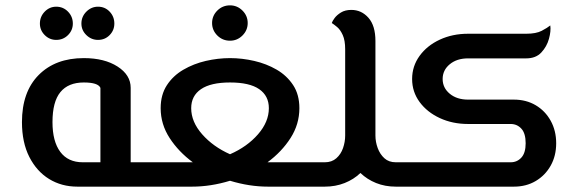

<svg xmlns="http://www.w3.org/2000/svg" viewBox="-20 -697 2174 717"><path d="M289 -91H355V-369Q346 -389 293 -389Q235 -389 205.5 -353Q176 -317 176 -241Q176 -169 205 -130Q234 -91 289 -91ZM269 0Q210 0 163.5 -28.5Q117 -57 89.5 -111Q62 -165 62 -241Q62 -354 124.5 -417Q187 -480 293 -480Q370 -480 419 -448.5Q468 -417 468 -369V-91H525Q536 -91 540.5 -79Q545 -67 545 -46Q545 -25 540.5 -12.5Q536 0 525 0ZM346 -548Q321 -548 302.5 -566Q284 -584 284 -609Q284 -635 302.5 -653.5Q321 -672 346 -672Q372 -672 389.5 -653.5Q407 -635 407 -609Q407 -584 389.5 -566Q372 -548 346 -548ZM190 -548Q165 -548 147 -566Q129 -584 129 -609Q129 -635 147 -653.5Q165 -672 190 -672Q216 -672 234 -653.5Q252 -635 252 -609Q252 -584 234 -566Q216 -548 190 -548Z M694 -293Q694 -242 735 -195.5Q776 -149 839 -121Q903 -149 943.5 -195.5Q984 -242 984 -293Q984 -339 948 -364Q912 -389 839 -389Q767 -389 730.5 -364Q694 -339 694 -293ZM525 0Q514 0 509.5 -12.5Q505 -25 505 -46Q505 -67 509.5 -79Q514 -91 525 -91H697Q699 -91 700 -91Q647 -130 613.5 -181.5Q580 -233 580 -293Q580 -343 603 -378.5Q626 -414 664.5 -436.5Q703 -459 748.5 -469.5Q794 -480 839 -480Q884 -480 929.5 -469.5Q975 -459 1013 -437Q1051 -415 1074.5 -379.5Q1098 -344 1098 -293Q1098 -233 1065 -181.5Q1032 -130 979 -91H981H1153Q1164 -91 1168.5 -79Q1173 -67 1173 -46Q1173 -25 1168.5 -12.5Q1164 0 1153 0H981Q911 0 839 -22Q767 0 697 0ZM839 -545Q811 -545 791.5 -564.5Q772 -584 772 -611Q772 -638 791.5 -657.5Q811 -677 839 -677Q866 -677 885.5 -657.5Q905 -638 905 -611Q905 -584 885.5 -564.5Q866 -545 839 -545Z M1153 0Q1142 0 1137.5 -12.5Q1133 -25 1133 -46Q1133 -67 1137.5 -79Q1142 -91 1153 -91H1193Q1219 -91 1236 -106Q1253 -121 1261 -144Q1269 -167 1269 -191V-513Q1269 -546 1260 -566Q1251 -586 1239 -596Q1227 -606 1219 -611Q1221 -618 1229.5 -629.5Q1238 -641 1253.5 -650.5Q1269 -660 1292 -660Q1330 -660 1356 -630.5Q1382 -601 1382 -544V-191Q1382 -167 1390.5 -144Q1399 -121 1415.5 -106Q1432 -91 1458 -91H1503Q1514 -91 1518.5 -79Q1523 -67 1523 -46Q1523 -25 1518.5 -12.5Q1514 0 1503 0H1458Q1418 0 1384.5 -13.5Q1351 -27 1326 -51Q1301 -27 1267 -13.5Q1233 0 1193 0Z M1503 0Q1492 0 1487.5 -12.5Q1483 -25 1483 -46Q1483 -67 1487.5 -79Q1492 -91 1503 -91H1887Q1911 -91 1927 -108.5Q1943 -126 1943 -162Q1943 -199 1927 -216.5Q1911 -234 1887 -234H1728Q1670 -234 1622.5 -256Q1575 -278 1547 -316Q1519 -354 1519 -402Q1519 -450 1547 -488.5Q1575 -527 1622.5 -549Q1670 -571 1728 -571H1945Q1982 -571 2003 -582Q2024 -593 2035 -602Q2038 -581 2030 -552Q2022 -523 2001.5 -501Q1981 -479 1945 -479H1728Q1686 -479 1659.5 -457Q1633 -435 1633 -402Q1633 -369 1659.5 -347Q1686 -325 1728 -325H1899Q1945 -325 1980.5 -304Q2016 -283 2036.5 -246Q2057 -209 2057 -162Q2057 -115 2036.5 -78.5Q2016 -42 1980.5 -21Q1945 0 1899 0Z"/></svg>

Font: El Messiri SemiBold
Style: Regular
Weight: 600
Designer: Mohamed Gaber
Foundry: Kief Type Foundry
Version: Version 2.020; ttfautohint (v1.8.3)